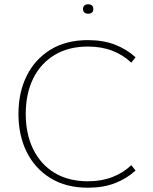

<svg xmlns="http://www.w3.org/2000/svg" viewBox="-20 -865 712 895"><path d="M390 10Q288 10 215.5 -34.5Q143 -79 104.5 -156.5Q66 -234 66 -334Q66 -434 104.5 -511.5Q143 -589 215.5 -633.5Q288 -678 390 -678Q461 -678 515.5 -657Q570 -636 612 -598L592 -573Q554 -609 503.5 -628.5Q453 -648 390 -648Q299 -648 234 -608.5Q169 -569 134.5 -498.5Q100 -428 100 -334Q100 -241 134.5 -170Q169 -99 234 -59.5Q299 -20 390 -20Q453 -20 503.5 -39.5Q554 -59 592 -95L612 -70Q570 -32 515.5 -11Q461 10 390 10ZM391 -801Q380 -801 373.5 -806.5Q367 -812 367 -823Q367 -834 373.5 -839.5Q380 -845 391 -845Q402 -845 408.5 -839.5Q415 -834 415 -823Q415 -812 408.5 -806.5Q402 -801 391 -801Z"/></svg>

Font: Gantari Thin
Style: Regular
Weight: 250
Designer: Anugrah Pasau
Foundry: Lafontype
Version: Version 1.000